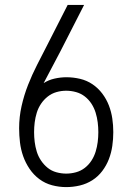

<svg xmlns="http://www.w3.org/2000/svg" viewBox="-20 -755 540 783"><path d="M250 8Q221 8 192.5 0.5Q164 -7 140.5 -24.5Q117 -42 100.5 -66.5Q84 -91 74.5 -118Q65 -145 61.5 -174Q58 -203 58 -232Q58 -278 68 -322.5Q78 -367 94.5 -409Q111 -451 131.5 -491Q152 -531 173 -572L256 -735H323L227 -547Q210 -514 192.5 -481.5Q175 -449 158 -416Q178 -429 202.5 -434.5Q227 -440 251 -440Q279 -440 306.5 -433.5Q334 -427 357 -411.5Q380 -396 397 -373.5Q414 -351 424 -325Q434 -299 438 -271.5Q442 -244 442 -216Q442 -188 438 -160Q434 -132 424 -106Q414 -80 397 -57.5Q380 -35 356.5 -20Q333 -5 305.5 1.5Q278 8 250 8ZM250 -47Q270 -47 290 -52.5Q310 -58 326 -70.5Q342 -83 353 -100Q364 -117 370 -136.5Q376 -156 378.5 -176Q381 -196 381 -216Q381 -236 378.5 -256Q376 -276 370 -295.5Q364 -315 353 -332Q342 -349 326 -361.5Q310 -374 290 -379.5Q270 -385 250 -385Q250 -385 250 -385Q250 -385 250 -385Q230 -385 210.5 -379.5Q191 -374 175 -361.5Q159 -349 147.5 -332Q136 -315 130 -295.5Q124 -276 121.5 -256Q119 -236 119 -216Q119 -196 121.5 -176Q124 -156 130 -136.5Q136 -117 147.5 -100Q159 -83 174.5 -70.5Q190 -58 210 -52.5Q230 -47 250 -47Z"/></svg>

Font: Iosevka Term Light
Style: Regular
Weight: 300
Monospace: yes
Designer: Belleve Invis
Foundry: Belleve Invis
Version: Version 9.0.1; ttfautohint (v1.8.3)